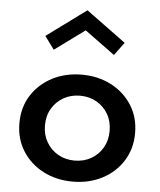

<svg xmlns="http://www.w3.org/2000/svg" viewBox="-58 -906 813 973"><g transform="rotate(5 348.0 -420.0)"><path d="M348 16Q431 16 497.5 -18.5Q564 -53 603 -114.5Q642 -176 642 -256Q642 -336.5 603 -397.8Q564 -459 497.5 -493.5Q431 -528 348 -528Q265 -528 198.2 -493.5Q131.5 -459 92.5 -397.8Q53.5 -336.5 53.5 -256Q53.5 -176 92.5 -114.5Q131.5 -53 198.2 -18.5Q265 16 348 16ZM348 -91Q301.5 -91 264.2 -112.2Q227 -133.5 205.2 -170.8Q183.5 -208 183.5 -256Q183.5 -304.5 205.2 -341.5Q227 -378.5 264.2 -399.8Q301.5 -421 348 -421Q395 -421 432.2 -399.8Q469.5 -378.5 491 -341.5Q512.5 -304.5 512.5 -256Q512.5 -208 491 -170.8Q469.5 -133.5 432.2 -112.2Q395 -91 348 -91ZM194.5 -641.5 347.5 -753.5 500.5 -641.5 549.5 -707.5 347.5 -855.5 146 -707.5Z"/></g></svg>

Font: Spartan SemiBold
Style: Regular
Weight: 600
Designer: Matt Bailey, Mirko Velimirovic
Foundry: Matt Bailey
Version: Version 1.003; ttfautohint (v1.8.3)